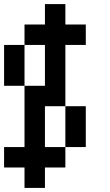

<svg xmlns="http://www.w3.org/2000/svg" viewBox="-20 -920 540 940"><path d="M0 -100V-200H100V-500H200V-700H100V-800H200V-900H300V-800H400V-700H300V-400H200V-200H300V-100H200V0H100V-100ZM0 -500V-700H100V-500ZM400 -200H300V-400H400Z"/></svg>

Font: GalmuriMono9 Regular
Style: Regular
Weight: 400
Designer: Lee Minseo (quiple)
Version: Version 2.399;hotconv 1.1.1;makeotfexe 2.6.0 DEVELOPMENT